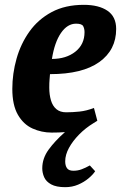

<svg xmlns="http://www.w3.org/2000/svg" viewBox="-20 -539 501 795"><path d="M250 236Q213 236 192 224.5Q171 213 163 195Q155 177 155 158Q155 117 181 81Q207 45 249 8Q237 9 223.5 9.5Q210 10 194 10Q152 10 114.5 -7Q77 -24 54 -64Q31 -104 31 -171Q31 -234 48.5 -296Q66 -358 102 -408.5Q138 -459 194 -489Q250 -519 327 -519Q389 -519 425 -494.5Q461 -470 461 -419Q461 -332 391 -282Q321 -232 187 -232Q186 -217 185 -207Q184 -197 184 -176Q184 -147 191 -123.5Q198 -100 213.5 -87Q229 -74 254 -74Q280 -74 309 -77Q338 -80 369 -92L383 -39L367 -29Q334 -9 307.5 18Q281 45 265.5 73.5Q250 102 250 129Q250 147 257.5 157.5Q265 168 284 168Q302 168 318 162Q334 156 352 146L374 170Q365 184 346.5 199.5Q328 215 303.5 225.5Q279 236 250 236ZM195 -295Q254 -295 292 -325Q330 -355 330 -406Q330 -420 324.5 -430.5Q319 -441 295 -441Q259 -441 232.5 -402.5Q206 -364 195 -295Z"/></svg>

Font: Manuale ExtraBold
Style: Italic
Weight: 800
Italic angle: -11°
Designer: Eduardo Tunni / Pablo Cosgaya
Foundry: Eduardo Tunni / Pablo Cosgaya
Version: Version 1.002